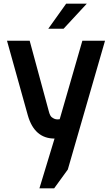

<svg xmlns="http://www.w3.org/2000/svg" viewBox="-20 -752 609 1042"><path d="M18 -531H141L246 -144Q252 -122 262 -115Q272 -108 278.5 -106Q285 -104 289.5 -104Q294 -104 299 -104.5Q304 -105 304 -105L427 -531H550L348 168L274 270H194L276 0Q167 0 131 -126ZM242 -596 339 -732H451L325 -596Z"/></svg>

Font: Exo
Style: DemiBold
Weight: 600
Designer: Natanael Gama
Version: Version 1.00